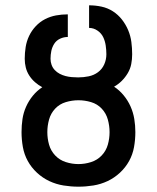

<svg xmlns="http://www.w3.org/2000/svg" viewBox="-20 -690 590 722"><path d="M275 12Q247 12 219 7.5Q191 3 165.5 -9Q140 -21 119 -40.5Q98 -60 84.5 -84.5Q71 -109 66 -137Q61 -165 61 -193Q61 -218 64.5 -242Q68 -266 78 -288.5Q88 -311 103.5 -330Q119 -349 139 -362Q124 -370 111.5 -381Q99 -392 90 -406Q81 -420 77 -436Q73 -452 73 -469Q73 -491 76.5 -513Q80 -535 89.5 -555Q99 -575 114.5 -591.5Q130 -608 149.5 -618Q169 -628 190.5 -632Q212 -636 235 -636V-551Q220 -551 206 -544.5Q192 -538 184 -525.5Q176 -513 173 -498.5Q170 -484 170 -469Q170 -457 174 -446Q178 -435 186 -426.5Q194 -418 204.5 -412.5Q215 -407 226.5 -404Q238 -401 250 -400Q262 -399 273 -399H275Q294 -399 313.5 -403Q333 -407 348.5 -418.5Q364 -430 372 -448Q380 -466 380 -486Q380 -502 377.5 -519Q375 -536 368 -550.5Q361 -565 346.5 -575Q332 -585 315 -585V-670Q339 -670 362 -665Q385 -660 404.5 -647.5Q424 -635 438.5 -616.5Q453 -598 462 -576.5Q471 -555 474 -532Q477 -509 477 -486Q477 -467 473.5 -449Q470 -431 460.5 -415Q451 -399 438 -386Q425 -373 409 -364Q429 -351 445 -331.5Q461 -312 471 -289.5Q481 -267 485 -242.5Q489 -218 489 -193Q489 -165 484 -137Q479 -109 465.5 -84.5Q452 -60 431 -40.5Q410 -21 384.5 -9Q359 3 331 7.5Q303 12 275 12ZM275 -73Q299 -73 322.5 -80.5Q346 -88 362.5 -105.5Q379 -123 385.5 -146Q392 -169 392 -193Q392 -217 385.5 -240.5Q379 -264 362.5 -281.5Q346 -299 322.5 -306Q299 -313 275 -313Q251 -313 227.5 -306Q204 -299 187.5 -281.5Q171 -264 164.5 -240.5Q158 -217 158 -193Q158 -169 164.5 -146Q171 -123 187.5 -105.5Q204 -88 227.5 -80.5Q251 -73 275 -73Z"/></svg>

Font: Lode Dark Term
Style: Bold
Weight: 700
Monospace: yes
Designer: Belleve Invis
Foundry: Belleve Invis
Version: Version 29.2.0